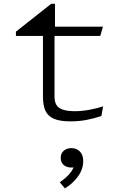

<svg xmlns="http://www.w3.org/2000/svg" viewBox="-20 -644 660 1037"><path d="M274.5 -470.5V-122.5Q274.5 -94.5 284.5 -77.5Q294.5 -60.5 318.8 -52Q343 -43.5 385.5 -43.5Q423.5 -43.5 463.8 -51.2Q504 -59 537 -69.5L527.5 -17.5Q489.5 -4.5 448.2 3.5Q407 11.5 359.5 11.5Q303 11.5 270.8 -2.8Q238.5 -17 225.2 -46.2Q212 -75.5 212 -124V-470.5ZM536 -500 521.5 -450H66V-473L256.5 -623.5H277V-484.5L228 -500ZM308 208.5Q308 184 324.5 170Q341 156 365.5 156Q393 156 411.2 174Q429.5 192 429.5 226.5Q429.5 270 401 309.2Q372.5 348.5 330.5 373.5L303 340.5Q323.5 326 338.8 312.2Q354 298.5 365.2 282.5Q376.5 266.5 382 247.5L395 255.5Q383 261 367.5 261Q349.5 261 336 254.8Q322.5 248.5 315.2 236.5Q308 224.5 308 208.5Z"/></svg>

Font: Monaspace Argon Var
Style: Regular
Weight: 400
Designer: Riley Cran and the Lettermatic Team
Version: Version 1.000 (Monaspace Argon Var)